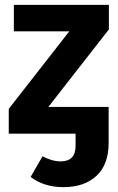

<svg xmlns="http://www.w3.org/2000/svg" viewBox="-20 -550 484 790"><path d="M428 -530V-429L179 -110H427V38Q427 127 377 173.5Q327 220 241 220Q161 220 106 178L155 93Q194 114 230 114Q291 114 291 50V0H16V-102L265 -421H37V-530Z"/></svg>

Font: FiraGO SemiBold
Style: Regular
Weight: 600
Designer: bBox Type
Foundry: bBox Type GmbH
Version: Version 1.001;PS 001.001;hotconv 1.0.88;makeotf.lib2.5.64775